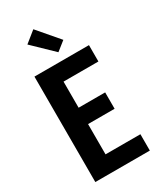

<svg xmlns="http://www.w3.org/2000/svg" viewBox="-240 -1072 981 1159"><g transform="rotate(-30 250.0 -493.0)"><path d="M64 0V-735H444V-621H201V-439H386V-325H201V-114H444V0ZM263 -790 124 -924 201 -986 326 -840Z"/></g></svg>

Font: Iosevka SS18 Heavy
Style: Regular
Weight: 900
Monospace: yes
Designer: Belleve Invis
Foundry: Belleve Invis
Version: Version 25.1.1; ttfautohint (v1.8.4)